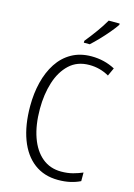

<svg xmlns="http://www.w3.org/2000/svg" viewBox="-140 -1018 768 1100"><g transform="rotate(15 244.0 -468.5)"><path d="M323 -673Q251 -673 204.5 -629.5Q158 -586 135.5 -514.5Q113 -443 113 -357Q113 -261 138 -190Q163 -119 210 -80Q257 -41 323 -41Q361 -41 392.5 -49.5Q424 -58 449 -69V-18Q423 -5 390.5 2.5Q358 10 318 10Q235 10 176 -34.5Q117 -79 86 -162Q55 -245 55 -358Q55 -434 71.5 -500Q88 -566 121 -616.5Q154 -667 204.5 -695.5Q255 -724 322 -724Q398 -724 462 -690L440 -642Q386 -673 323 -673ZM428 -939Q413 -917 389.5 -889Q366 -861 340 -834Q314 -807 293 -788H258V-799Q288 -836 315.5 -874Q343 -912 363 -947H428Z"/></g></svg>

Font: Noto Sans Myanmar UI Condensed Light
Style: Regular
Weight: 300
Width: 3
Designer: Monotype Design Team
Foundry: Monotype Imaging Inc.
Version: Version 2.103; ttfautohint (v1.8.4.7-5d5b)